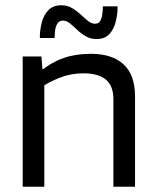

<svg xmlns="http://www.w3.org/2000/svg" viewBox="-20 -708 594 728"><path d="M66 0V-494H137L141 -446H148V0ZM131 -374V-436Q175 -472 221 -488Q267 -504 325 -504Q405 -504 448.5 -464Q492 -424 492 -342V0H410V-332Q410 -382 381.5 -406Q353 -430 296 -430Q249 -430 207 -413.5Q165 -397 131 -374ZM426 -684Q426 -655 419 -626.5Q412 -598 395 -579Q378 -560 346 -560Q323 -560 305 -570.5Q287 -581 272.5 -595Q258 -609 245 -619.5Q232 -630 219 -630Q206 -630 199 -620.5Q192 -611 189.5 -596Q187 -581 187 -564H131Q131 -593 138 -621.5Q145 -650 163 -669Q181 -688 212 -688Q235 -688 253 -677.5Q271 -667 286 -653Q301 -639 314 -628.5Q327 -618 340 -618Q353 -618 359 -627Q365 -636 367.5 -651.5Q370 -667 370 -684Z"/></svg>

Font: Blinker
Style: Regular
Weight: 400
Designer: Juergen Huber
Foundry: supertype
Version: 1.017